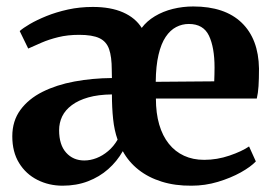

<svg xmlns="http://www.w3.org/2000/svg" viewBox="-20 -578 868 609"><path d="M178.5 11Q135 11 98.5 -7.5Q62 -26 40.5 -61Q19 -96 19 -145.5Q19 -194.5 44.8 -229.5Q70.5 -264.5 115 -286.8Q159.5 -309 216.2 -319.5Q273 -330 335 -330.5L334.5 -356.5Q334.5 -398 326 -422.2Q317.5 -446.5 295.2 -457Q273 -467.5 231 -467.5Q194.5 -467.5 165 -460.2Q135.5 -453 112 -442.8Q88.5 -432.5 69.5 -424L42.5 -479.5Q53 -489 74.8 -501.8Q96.5 -514.5 127.2 -527Q158 -539.5 195.5 -547.8Q233 -556 274.5 -556Q331 -556 370.2 -538.8Q409.5 -521.5 429.5 -489.5Q445.5 -511 471.2 -526.5Q497 -542 528.5 -549.8Q560 -557.5 593 -557.5Q693 -557.5 746.5 -506Q800 -454.5 801.5 -360.5Q801.5 -327.5 800 -304.8Q798.5 -282 794.5 -265.5H474.5Q474.5 -219 485 -183Q495.5 -147 515.5 -122Q535.5 -97 563.8 -84Q592 -71 627.5 -71Q668.5 -71 708 -84.5Q747.5 -98 770 -113.5L791.5 -66Q775.5 -49 743.8 -31.2Q712 -13.5 671.2 -1.2Q630.5 11 587.5 11Q535.5 11.5 493 -1.8Q450.5 -15 419.2 -39.8Q388 -64.5 369.5 -98.5Q351 -66 323.2 -41.5Q295.5 -17 259 -3Q222.5 11 178.5 11ZM474 -318.5 659.5 -320Q660 -329.5 660.2 -342Q660.5 -354.5 660.5 -364Q660.5 -427.5 642.8 -464.8Q625 -502 579 -502Q557.5 -502 538.8 -492.2Q520 -482.5 505.5 -461Q491 -439.5 482.8 -404.2Q474.5 -369 474 -318.5ZM247.5 -69Q266.5 -69 286 -76.5Q305.5 -84 323 -98.8Q340.5 -113.5 353 -135Q342.5 -164.5 338.8 -200.5Q335 -236.5 335 -278.5Q291.5 -278 260 -269Q228.5 -260 207.8 -244.5Q187 -229 177.2 -208.8Q167.5 -188.5 167.5 -165Q167.5 -118.5 189.8 -93.8Q212 -69 247.5 -69Z"/></svg>

Font: Merriweather 48pt
Style: Bold
Weight: 700
Version: Version 2.100